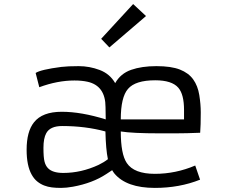

<svg xmlns="http://www.w3.org/2000/svg" viewBox="-20 -917 1122 947"><path d="M966.8 -30.8Q865.2 9.8 743.7 9.8Q604 9.8 544.4 -61Q539.1 -67.4 533.2 -77.6L504.4 -58.6Q436.5 -13.7 339.8 3.9Q307.1 9.8 281.2 9.8Q255.4 9.8 235.6 7.3Q215.8 4.9 197.5 -2.2Q179.2 -9.3 163.6 -22Q147.9 -34.7 136.2 -55.7Q111.3 -100.1 111.3 -178.2Q111.3 -268.1 147.5 -313.5Q188.5 -365.7 284.7 -365.7Q380.9 -365.7 501.5 -328.1L500.5 -388.2Q500.5 -493.7 412.1 -513.7Q383.8 -520 347.2 -520Q263.7 -520 173.8 -486.8L155.8 -557.1Q180.7 -573.7 282.2 -586.9Q314.9 -590.8 368.2 -590.8Q421.4 -590.8 471.7 -571.8Q522 -552.7 547.9 -507.3V-506.8L548.3 -507.3Q574.7 -554.2 626.7 -572.5Q678.7 -590.8 751.5 -590.8Q824.2 -590.8 867.2 -574Q910.2 -557.1 932.9 -525.4Q955.6 -493.7 962.9 -448.5Q970.2 -403.3 970.2 -362.3Q970.2 -297.4 967.3 -262.2Q898.4 -259.3 844.7 -259.3H767.6Q633.3 -259.3 575.7 -268.6Q575.7 -156.7 605.5 -112.8Q641.1 -59.6 743.9 -59.6Q846.7 -59.6 942.9 -100.6ZM887.7 -328.1V-375Q887.7 -451.7 859.4 -484.4Q827.6 -521 745.6 -521Q647.5 -521 611.3 -478.5Q575.7 -437.5 575.7 -328.1ZM216.3 -87.9Q238.8 -64 292 -64Q380.4 -64 465.8 -103.5Q492.2 -116.2 512.2 -131.8Q502 -180.2 500 -268.6Q401.4 -295.4 286.6 -295.4Q227.1 -295.4 208 -259.8Q194.3 -234.9 194.3 -187.7Q194.3 -140.6 199.5 -120.4Q204.6 -100.1 216.3 -87.9ZM479 -725.6 636.7 -897 700.2 -837.9 519.5 -683.1Z"/></svg>

Font: Armata
Style: Regular
Weight: 400
Designer: Viktoriya Grabowska
Foundry: Viktoriya Grabowska
Version: Version 1.002